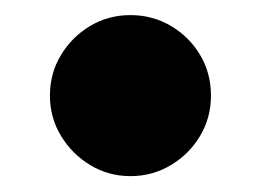

<svg xmlns="http://www.w3.org/2000/svg" viewBox="-20 -210 337 248"><path d="M44.5 -86.5Q44.5 -58 58.8 -34.5Q73 -11 96.5 3.2Q120 17.5 148.5 17.5Q177 17.5 200.8 3.2Q224.5 -11 238.5 -34.5Q252.5 -58 252.5 -86.5Q252.5 -115.5 238.5 -139Q224.5 -162.5 200.8 -176.5Q177 -190.5 148.5 -190.5Q120 -190.5 96.5 -176.5Q73 -162.5 58.8 -139Q44.5 -115.5 44.5 -86.5Z"/></svg>

Font: Besley ExtraBold
Style: Regular
Weight: 800
Designer: Owen Earl
Foundry: indestructible type*
Version: Version 2.001